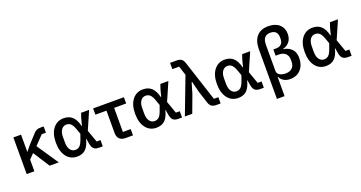

<svg xmlns="http://www.w3.org/2000/svg" viewBox="-46 -1558 4821 2563"><g transform="rotate(-20 2364.5 -276.0)"><path d="M404 0 254 -234 187 -165V0H78V-520H187V-279H192L249 -350L371 -483Q404 -520 458 -520H508V-431H448L328 -305L534 0Z M1159 -89V0H1108Q1059 0 1034.5 -20.5Q1010 -41 1000 -92L987 -169H983Q961 -77 916 -32.5Q871 12 794 12Q699 12 643 -61Q587 -134 587 -260Q587 -386 643.5 -459Q700 -532 794 -532Q871 -532 917.5 -488Q964 -444 987 -351H991L1015 -445L1040 -520H1154L1042 -263L1104 -89ZM800 -80Q837 -80 862 -103Q887 -126 908 -184L935 -260L908 -336Q887 -394 862 -417Q837 -440 800 -440Q757 -440 729.5 -403Q702 -366 702 -297V-222Q702 -153 729.5 -116.5Q757 -80 800 -80Z M1588 0H1483Q1427 0 1397.5 -29.5Q1368 -59 1368 -113V-431H1211V-520H1648V-431H1477V-89H1588Z M2285 -89V0H2234Q2185 0 2160.5 -20.5Q2136 -41 2126 -92L2113 -169H2109Q2087 -77 2042 -32.5Q1997 12 1920 12Q1825 12 1769 -61Q1713 -134 1713 -260Q1713 -386 1769.5 -459Q1826 -532 1920 -532Q1997 -532 2043.5 -488Q2090 -444 2113 -351H2117L2141 -445L2166 -520H2280L2168 -263L2230 -89ZM1926 -80Q1963 -80 1988 -103Q2013 -126 2034 -184L2061 -260L2034 -336Q2013 -394 1988 -417Q1963 -440 1926 -440Q1883 -440 1855.5 -403Q1828 -366 1828 -297V-222Q1828 -153 1855.5 -116.5Q1883 -80 1926 -80Z M2523 -520 2481 -651H2384V-740H2477Q2522 -740 2545.5 -722.5Q2569 -705 2582 -665L2770 -89H2833V0H2774Q2729 0 2705 -17.5Q2681 -35 2668 -75L2613 -245L2574 -400H2567L2521 -245L2430 0H2325Z M3447 -89V0H3396Q3347 0 3322.5 -20.5Q3298 -41 3288 -92L3275 -169H3271Q3249 -77 3204 -32.5Q3159 12 3082 12Q2987 12 2931 -61Q2875 -134 2875 -260Q2875 -386 2931.5 -459Q2988 -532 3082 -532Q3159 -532 3205.5 -488Q3252 -444 3275 -351H3279L3303 -445L3328 -520H3442L3330 -263L3392 -89ZM3088 -80Q3125 -80 3150 -103Q3175 -126 3196 -184L3223 -260L3196 -336Q3175 -394 3150 -417Q3125 -440 3088 -440Q3045 -440 3017.5 -403Q2990 -366 2990 -297V-222Q2990 -153 3017.5 -116.5Q3045 -80 3088 -80Z M3560 200V-503Q3560 -622 3616.5 -687Q3673 -752 3780 -752Q3881 -752 3937 -701.5Q3993 -651 3993 -568Q3993 -499 3957.5 -456Q3922 -413 3866 -399V-395Q3937 -386 3982 -341Q4027 -296 4027 -214Q4027 -114 3971.5 -51Q3916 12 3819 12Q3768 12 3729.5 -10.5Q3691 -33 3674 -72H3669V200ZM3741 -348V-437H3782Q3829 -437 3854.5 -463.5Q3880 -490 3880 -535V-562Q3880 -608 3854.5 -634.5Q3829 -661 3777 -661Q3669 -661 3669 -529V-157Q3669 -121 3702.5 -100Q3736 -79 3787 -79Q3847 -79 3880.5 -111Q3914 -143 3914 -201V-229Q3914 -285 3880.5 -316.5Q3847 -348 3788 -348Z M4694 -89V0H4643Q4594 0 4569.5 -20.5Q4545 -41 4535 -92L4522 -169H4518Q4496 -77 4451 -32.5Q4406 12 4329 12Q4234 12 4178 -61Q4122 -134 4122 -260Q4122 -386 4178.5 -459Q4235 -532 4329 -532Q4406 -532 4452.5 -488Q4499 -444 4522 -351H4526L4550 -445L4575 -520H4689L4577 -263L4639 -89ZM4335 -80Q4372 -80 4397 -103Q4422 -126 4443 -184L4470 -260L4443 -336Q4422 -394 4397 -417Q4372 -440 4335 -440Q4292 -440 4264.5 -403Q4237 -366 4237 -297V-222Q4237 -153 4264.5 -116.5Q4292 -80 4335 -80Z"/></g></svg>

Font: IBM Plex Sans Medm
Style: Regular
Weight: 500
Designer: Mike Abbink, Paul van der Laan, Pieter van Rosmalen
Foundry: Bold Monday
Version: Version 3.005